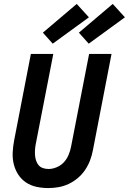

<svg xmlns="http://www.w3.org/2000/svg" viewBox="-20 -944 655 976"><path d="M225 12Q194 12 164.5 5.5Q135 -1 111.5 -17Q88 -33 72.5 -57Q57 -81 50 -109.5Q43 -138 44.5 -169Q46 -200 52 -231L137 -670H251L162 -213Q159 -198 158 -183.5Q157 -169 158 -155Q159 -141 163.5 -127.5Q168 -114 176.5 -104Q185 -94 198.5 -89.5Q212 -85 227 -85Q247 -85 268.5 -94Q290 -103 305 -119.5Q320 -136 328.5 -156.5Q337 -177 341 -197L433 -670H547L452 -179Q447 -153 437.5 -128Q428 -103 412.5 -80Q397 -57 375 -38.5Q353 -20 328 -8.5Q303 3 277 7.5Q251 12 225 12ZM431 -722 381 -778 553 -924 615 -856ZM248 -722 198 -778 370 -924 432 -856Z"/></svg>

Font: Lode
Style: Bold Italic
Weight: 700
Italic angle: -11°
Monospace: yes
Designer: Belleve Invis
Foundry: Belleve Invis
Version: Version 29.2.0; ttfautohint (v1.8.3)